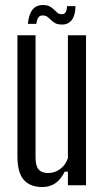

<svg xmlns="http://www.w3.org/2000/svg" viewBox="-20 -741 418 768"><path d="M149 7.2Q100.9 7.2 75.3 -21.4Q49.7 -50.1 49.7 -115.7V-600H122.2V-110.2Q122.2 -77.9 134.3 -63.4Q146.5 -48.9 173 -48.9Q198.7 -48.9 220.4 -64.6Q242.2 -80.4 251.6 -108.6V-600H324.1V0H251.6V-54.3H238.7Q223.7 -23.3 201.4 -8Q179.2 7.2 149 7.2ZM247.9 -716.6H282Q281.4 -680.2 267.6 -661.5Q253.9 -642.8 228.1 -642.8Q210.9 -642.8 201 -648.3Q191 -653.7 184 -661Q177 -668.3 169.5 -673.8Q161.9 -679.2 149.8 -679.2Q138.9 -679.2 133.1 -670.4Q127.2 -661.6 125.2 -645.4H91.6Q94.8 -683.3 109.9 -702.1Q124.9 -720.9 150.8 -720.9Q168.6 -720.9 178.9 -715.3Q189.2 -709.8 196.1 -702.6Q203 -695.4 209.6 -689.8Q216.2 -684.2 227.3 -684.2Q238 -684.2 242.8 -692.5Q247.7 -700.8 247.9 -716.6Z"/></svg>

Font: Big Shoulders Thin
Style: Regular
Weight: 100
Designer: Patric King
Foundry: XO Type Co
Version: Version 2.002